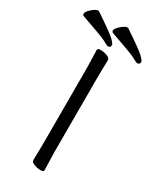

<svg xmlns="http://www.w3.org/2000/svg" viewBox="-268 -946 842 1023"><g transform="rotate(30 152.5 -435.0)"><path d="M170 -758Q170 -741 153 -741Q148 -741 128 -752.5Q108 -764 60 -781Q12 -798 -38 -816Q-45 -819 -45 -827.5Q-45 -836 -34 -848.5Q-23 -861 -9 -870.5Q5 -880 11.5 -880Q18 -880 20 -879Q132 -804 151 -784Q170 -764 170 -758ZM350 -758Q350 -741 333 -741Q328 -741 308 -752.5Q288 -764 240 -781Q192 -798 142 -816Q135 -819 135 -827.5Q135 -836 146 -848.5Q157 -861 171 -870.5Q185 -880 191.5 -880Q198 -880 200 -879Q312 -804 331 -784Q350 -764 350 -758ZM113 -18 115 -107V-589L112 -695Q112 -705 131.5 -705Q151 -705 171 -697.5Q191 -690 191 -677L189 -588V-106L192 0Q192 10 172.5 10Q153 10 133 2.5Q113 -5 113 -18Z"/></g></svg>

Font: LXGW WenKai Lite
Style: Regular
Weight: 400
Designer: LXGW / Fontworks Inc.
Foundry: LXGW / Fontworks Inc.
Version: Version 1.511; March 25, 2025